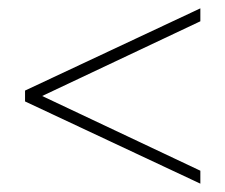

<svg xmlns="http://www.w3.org/2000/svg" viewBox="-20 -502 540 460"><path d="M460 -62 40 -259V-285L460 -482V-451L81 -272L460 -93Z"/></svg>

Font: Spectral SC ExtraLight
Style: Regular
Weight: 275
Designer: Jean-Baptiste Levee
Foundry: Production Type
Version: Version 2.001